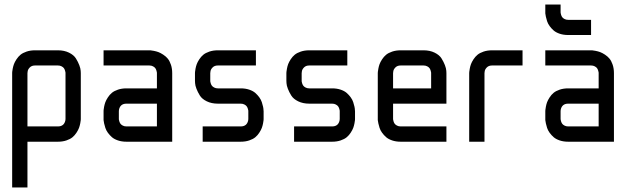

<svg xmlns="http://www.w3.org/2000/svg" viewBox="-20 -620 2772 840"><path d="M33.2 -299.8Q33.2 -301.8 33.4 -305.4Q33.7 -309.1 35.6 -319.6Q37.6 -330.1 41 -339.4Q44.4 -348.6 52 -360.4Q59.6 -372.1 69.6 -380.4Q79.6 -388.7 96.2 -394.3Q112.8 -399.9 133.3 -399.9H233.4Q261.2 -399.9 282 -389.6Q302.7 -379.4 312 -364.5Q321.3 -349.6 326.9 -335Q332.5 -320.3 333 -310.1L333.5 -299.8V-100.1Q333.5 -98.1 333.3 -94.5Q333 -90.8 331.1 -80.3Q329.1 -69.8 325.7 -60.5Q322.3 -51.3 314.7 -39.6Q307.1 -27.8 297.1 -19.5Q287.1 -11.2 270.5 -5.6Q253.9 0 233.4 0H100.1V200.2H33.2ZM100.1 -299.8V-66.9H233.4Q260.7 -66.9 266.1 -93.8Q266.6 -100.1 266.6 -100.1V-299.8Q266.6 -301.3 266.4 -303.5Q266.1 -305.7 264.4 -311.5Q262.7 -317.4 259.5 -321.8Q256.3 -326.2 249.5 -329.8Q242.7 -333.5 233.4 -333.5H133.3Q118.7 -333.5 110.4 -325Q102.1 -316.4 101.1 -308.1Z M433.1 -399.9H633.3Q635.3 -399.9 638.9 -399.7Q642.6 -399.4 653.1 -397.5Q663.6 -395.5 672.9 -392.1Q682.1 -388.7 693.8 -381.1Q705.6 -373.5 713.9 -363.5Q722.2 -353.5 727.8 -336.9Q733.4 -320.3 733.4 -299.8V0H533.2Q512.7 0 496.1 -5.6Q479.5 -11.2 469.5 -20Q459.5 -28.8 451.9 -39.3Q444.3 -49.8 440.9 -60.5Q437.5 -71.3 435.5 -80.1Q433.6 -88.9 433.1 -94.7V-100.1V-133.3Q433.1 -135.3 433.3 -138.9Q433.6 -142.6 435.5 -153.1Q437.5 -163.6 440.9 -172.9Q444.3 -182.1 451.9 -193.8Q459.5 -205.6 469.5 -213.9Q479.5 -222.2 496.1 -227.8Q512.7 -233.4 533.2 -233.4H666.5V-299.8Q666.5 -301.3 666.3 -303.5Q666 -305.7 664.3 -311.5Q662.6 -317.4 659.4 -321.8Q656.2 -326.2 649.4 -329.8Q642.6 -333.5 633.3 -333.5H433.1ZM666.5 -166.5H533.2Q505.9 -166.5 500.5 -139.6Q500 -133.3 500 -133.3V-100.1Q500 -98.6 500.2 -96.4Q500.5 -94.2 502.2 -88.6Q503.9 -83 507.1 -78.6Q510.3 -74.2 517.1 -70.6Q523.9 -66.9 533.2 -66.9H666.5Z M866.7 0V-66.9H1033.2Q1060.5 -66.9 1065.9 -93.8Q1066.4 -100.1 1066.4 -100.1V-133.3Q1066.4 -134.8 1066.2 -137Q1065.9 -139.2 1064.2 -144.8Q1062.5 -150.4 1059.3 -154.8Q1056.2 -159.2 1049.3 -162.8Q1042.5 -166.5 1033.2 -166.5H933.1Q905.3 -166.5 884.5 -176.8Q863.8 -187 854.5 -201.9Q845.2 -216.8 839.6 -231.4Q834 -246.1 833.5 -256.3L833 -266.6V-299.8Q833 -301.8 833.3 -305.4Q833.5 -309.1 835.4 -319.6Q837.4 -330.1 840.8 -339.4Q844.2 -348.6 851.8 -360.4Q859.4 -372.1 869.4 -380.4Q879.4 -388.7 896 -394.3Q912.6 -399.9 933.1 -399.9H1099.6V-333.5H933.1Q918.5 -333.5 910.2 -325Q901.9 -316.4 900.9 -308.1L899.9 -299.8V-266.6Q899.9 -265.1 900.1 -262.9Q900.4 -260.7 902.1 -255.1Q903.8 -249.5 907 -245.1Q910.2 -240.7 917 -237.1Q923.8 -233.4 933.1 -233.4H1033.2Q1053.7 -233.4 1070.3 -227.8Q1086.9 -222.2 1096.9 -213.4Q1106.9 -204.6 1114.5 -194.1Q1122.1 -183.6 1125.5 -172.9Q1128.9 -162.1 1130.9 -153.3Q1132.8 -144.5 1132.8 -138.7L1133.3 -133.3V-100.1Q1133.3 -98.1 1133.1 -94.5Q1132.8 -90.8 1130.9 -80.3Q1128.9 -69.8 1125.5 -60.5Q1122.1 -51.3 1114.5 -39.6Q1106.9 -27.8 1096.9 -19.5Q1086.9 -11.2 1070.3 -5.6Q1053.7 0 1033.2 0Z M1266.6 0V-66.9H1433.1Q1460.4 -66.9 1465.8 -93.8Q1466.3 -100.1 1466.3 -100.1V-133.3Q1466.3 -134.8 1466.1 -137Q1465.8 -139.2 1464.1 -144.8Q1462.4 -150.4 1459.2 -154.8Q1456.1 -159.2 1449.2 -162.8Q1442.4 -166.5 1433.1 -166.5H1333Q1305.2 -166.5 1284.4 -176.8Q1263.7 -187 1254.4 -201.9Q1245.1 -216.8 1239.5 -231.4Q1233.9 -246.1 1233.4 -256.3L1232.9 -266.6V-299.8Q1232.9 -301.8 1233.2 -305.4Q1233.4 -309.1 1235.4 -319.6Q1237.3 -330.1 1240.7 -339.4Q1244.1 -348.6 1251.7 -360.4Q1259.3 -372.1 1269.3 -380.4Q1279.3 -388.7 1295.9 -394.3Q1312.5 -399.9 1333 -399.9H1499.5V-333.5H1333Q1318.4 -333.5 1310.1 -325Q1301.8 -316.4 1300.8 -308.1L1299.8 -299.8V-266.6Q1299.8 -265.1 1300 -262.9Q1300.3 -260.7 1302 -255.1Q1303.7 -249.5 1306.9 -245.1Q1310.1 -240.7 1316.9 -237.1Q1323.7 -233.4 1333 -233.4H1433.1Q1453.6 -233.4 1470.2 -227.8Q1486.8 -222.2 1496.8 -213.4Q1506.8 -204.6 1514.4 -194.1Q1522 -183.6 1525.4 -172.9Q1528.8 -162.1 1530.8 -153.3Q1532.7 -144.5 1532.7 -138.7L1533.2 -133.3V-100.1Q1533.2 -98.1 1533 -94.5Q1532.7 -90.8 1530.8 -80.3Q1528.8 -69.8 1525.4 -60.5Q1522 -51.3 1514.4 -39.6Q1506.8 -27.8 1496.8 -19.5Q1486.8 -11.2 1470.2 -5.6Q1453.6 0 1433.1 0Z M1933.1 0H1732.9Q1712.4 0 1695.8 -5.6Q1679.2 -11.2 1669.2 -20Q1659.2 -28.8 1651.6 -39.3Q1644 -49.8 1640.6 -60.5Q1637.2 -71.3 1635.3 -80.1Q1633.3 -88.9 1632.8 -94.7V-100.1V-299.8Q1632.8 -301.8 1633.1 -305.4Q1633.3 -309.1 1635.3 -319.6Q1637.2 -330.1 1640.6 -339.4Q1644 -348.6 1651.6 -360.4Q1659.2 -372.1 1669.2 -380.4Q1679.2 -388.7 1695.8 -394.3Q1712.4 -399.9 1732.9 -399.9H1833Q1860.8 -399.9 1881.6 -389.6Q1902.3 -379.4 1911.6 -364.5Q1920.9 -349.6 1926.5 -335Q1932.1 -320.3 1932.6 -310.1L1933.1 -299.8V-166.5H1699.7V-100.1Q1699.7 -98.6 1700 -96.4Q1700.2 -94.2 1701.9 -88.6Q1703.6 -83 1706.8 -78.6Q1710 -74.2 1716.8 -70.6Q1723.6 -66.9 1732.9 -66.9H1933.1ZM1699.7 -233.4H1866.2V-299.8Q1866.2 -301.3 1866 -303.5Q1865.7 -305.7 1864 -311.5Q1862.3 -317.4 1859.1 -321.8Q1856 -326.2 1849.1 -329.8Q1842.3 -333.5 1833 -333.5H1732.9Q1718.3 -333.5 1710 -325Q1701.7 -316.4 1700.7 -308.1L1699.7 -299.8Z M2132.8 -333.5Q2118.2 -333.5 2109.9 -325Q2101.6 -316.4 2100.6 -308.1L2099.6 -299.8V0H2032.7V-299.8Q2032.7 -301.8 2033 -305.4Q2033.2 -309.1 2035.2 -319.6Q2037.1 -330.1 2040.5 -339.4Q2043.9 -348.6 2051.5 -360.4Q2059.1 -372.1 2069.1 -380.4Q2079.1 -388.7 2095.7 -394.3Q2112.3 -399.9 2132.8 -399.9H2266.1V-333.5Z M2365.7 -399.9H2565.9Q2567.9 -399.9 2571.5 -399.7Q2575.2 -399.4 2585.7 -397.5Q2596.2 -395.5 2605.5 -392.1Q2614.7 -388.7 2626.5 -381.1Q2638.2 -373.5 2646.5 -363.5Q2654.8 -353.5 2660.4 -336.9Q2666 -320.3 2666 -299.8V0H2465.8Q2445.3 0 2428.7 -5.6Q2412.1 -11.2 2402.1 -20Q2392.1 -28.8 2384.5 -39.3Q2377 -49.8 2373.5 -60.5Q2370.1 -71.3 2368.2 -80.1Q2366.2 -88.9 2365.7 -94.7V-100.1V-133.3Q2365.7 -135.3 2366 -138.9Q2366.2 -142.6 2368.2 -153.1Q2370.1 -163.6 2373.5 -172.9Q2377 -182.1 2384.5 -193.8Q2392.1 -205.6 2402.1 -213.9Q2412.1 -222.2 2428.7 -227.8Q2445.3 -233.4 2465.8 -233.4H2599.1V-299.8Q2599.1 -301.3 2598.9 -303.5Q2598.6 -305.7 2596.9 -311.5Q2595.2 -317.4 2592 -321.8Q2588.9 -326.2 2582 -329.8Q2575.2 -333.5 2565.9 -333.5H2365.7ZM2599.1 -166.5H2465.8Q2438.5 -166.5 2433.1 -139.6Q2432.6 -133.3 2432.6 -133.3V-100.1Q2432.6 -98.6 2432.9 -96.4Q2433.1 -94.2 2434.8 -88.6Q2436.5 -83 2439.7 -78.6Q2442.9 -74.2 2449.7 -70.6Q2456.5 -66.9 2465.8 -66.9H2599.1ZM2365.7 -600.1H2432.6V-566.9Q2432.6 -565.4 2432.9 -563.2Q2433.1 -561 2434.8 -555.2Q2436.5 -549.3 2439.7 -544.9Q2442.9 -540.5 2449.7 -536.9Q2456.5 -533.2 2465.8 -533.2H2565.9V-466.8H2465.8Q2445.3 -466.8 2428.7 -472.4Q2412.1 -478 2402.1 -486.8Q2392.1 -495.6 2384.5 -506.1Q2377 -516.6 2373.5 -527.3Q2370.1 -538.1 2368.2 -546.9Q2366.2 -555.7 2365.7 -561.5V-566.9Z"/></svg>

Font: Malkor
Style: Regular
Weight: 400
Version: Version 1.3